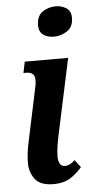

<svg xmlns="http://www.w3.org/2000/svg" viewBox="-55 -799 400 842"><g transform="rotate(-5 145.0 -378.0)"><path d="M204 -634Q176 -634 157.5 -647.5Q139 -661 139 -689Q139 -730 164.5 -748Q190 -766 223 -766Q249 -766 269.5 -753Q290 -740 290 -710Q290 -670 263 -652Q236 -634 204 -634ZM146 10Q88 10 65 -21Q42 -52 42 -91Q42 -108 44.5 -132.5Q47 -157 54 -188L99 -400Q103 -417 105 -429Q107 -441 107 -452Q107 -487 69 -487H57L67 -536H258L187 -204Q181 -177 177.5 -152Q174 -127 174 -108Q174 -89 181 -77Q188 -65 203 -65Q225 -65 247 -87L272 -54Q253 -30 223 -10Q193 10 146 10Z"/></g></svg>

Font: Noto Serif ExtraCondensed
Style: Bold Italic
Weight: 700
Width: 2
Italic angle: -12°
Designer: Monotype Design Team
Foundry: Monotype Imaging Inc.
Version: Version 2.013; ttfautohint (v1.8.4.7-5d5b)